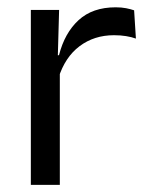

<svg xmlns="http://www.w3.org/2000/svg" viewBox="-20 -516 413 536"><path d="M143.2 -298.3 124.7 -360.9 144.7 -361.9Q160.4 -424 199.4 -459.8Q238.4 -495.6 302.9 -495.6Q319.2 -495.6 331.9 -493.1Q344.6 -490.6 354.4 -487.2L359.4 -408.3Q347.2 -412.7 331.8 -415.2Q316.4 -417.7 298.2 -417.7Q243 -417.7 202.2 -387.1Q161.5 -356.6 143.2 -298.3ZM66.1 0V-488.2H145L141 -344L147 -338V0Z"/></svg>

Font: Anek Gujarati Medium
Style: Regular
Weight: 500
Designer: Mrunmayee Ghaisas (Gujarati), Yesha Goshar (Latin)
Foundry: Ek Type
Version: Version 1.003